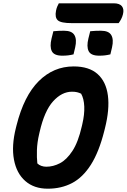

<svg xmlns="http://www.w3.org/2000/svg" viewBox="-20 -1122 767 1162"><path d="M426 -720Q519 -720 570.5 -674Q622 -628 633 -544Q644 -460 615 -345L611 -329Q579 -202 530 -125Q481 -48 416 -14Q351 20 269 20Q186 20 133 -26.5Q80 -73 64.5 -156Q49 -239 76 -347L80 -363Q125 -542 214.5 -631Q304 -720 426 -720ZM217 -311Q205 -260 203.5 -214Q202 -168 206 -133Q216 -123 230.5 -118Q245 -113 260 -113Q302 -113 342.5 -134Q383 -155 418 -208Q453 -261 475 -357L478 -370Q492 -429 490 -477Q488 -525 471 -555Q459 -561 446 -564Q433 -567 416 -567Q354 -567 301.5 -509Q249 -451 220 -324ZM303 -933Q320 -935 337.5 -935.5Q355 -936 368 -936Q415 -936 430.5 -909.5Q446 -883 435 -835L425 -793Q409 -789 393 -787Q377 -785 357 -785Q307 -785 293.5 -812.5Q280 -840 292 -889ZM526 -933Q543 -935 560.5 -935.5Q578 -936 591 -936Q638 -936 653.5 -909.5Q669 -883 658 -835L648 -793Q632 -789 616 -787Q600 -785 580 -785Q530 -785 516.5 -812.5Q503 -840 515 -889ZM336 -1102H668Q704 -1102 718 -1084Q732 -1066 724 -1035Q720 -1019 713 -1006Q706 -993 698 -982H415Q348 -982 329.5 -999.5Q311 -1017 319 -1057Q322 -1072 326.5 -1082.5Q331 -1093 336 -1102Z"/></svg>

Font: Recursive Sn Csl St XBd
Style: Italic
Weight: 800
Italic angle: -15°
Version: Version 1.079;hotconv 1.0.112;makeotfexe 2.5.65598; ttfautoh